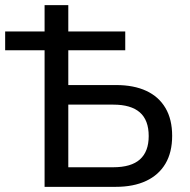

<svg xmlns="http://www.w3.org/2000/svg" viewBox="-24 -725 736 745"><path d="M149 0V-530H-4V-603H149V-705H241V-603H462V-530H241V-395H426Q495 -395 543.5 -372.5Q592 -350 618 -306Q644 -262 644 -198Q644 -134 618 -90Q592 -46 543 -23Q494 0 425 0ZM241 -76H415Q485 -76 519 -106.5Q553 -137 553 -197Q553 -259 518.5 -289Q484 -319 416 -319H241Z"/></svg>

Font: Nunito Sans 10pt SemiCondensed Medium
Style: Regular
Weight: 500
Width: 4
Designer: Vernon Adams
Foundry: Vernon Adams
Version: Version 3.101;gftools[0.9.27]